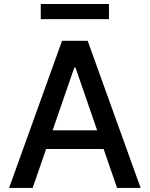

<svg xmlns="http://www.w3.org/2000/svg" viewBox="-20 -929 740 949"><path d="M141.3 0 208.1 -192.5H492.2L558.6 0H675.1L413.4 -727.3H286.6L24.9 0ZM181.5 -834.5H518.5V-909.1H181.5ZM240.1 -284.8 347.3 -595.2H353L460.2 -284.8Z"/></svg>

Font: Magic Ui Pro Medium
Style: Regular
Weight: 500
Designer: Stefan Endress, Andreas Faust
Version: Version 1.000;FEAKit 1.0